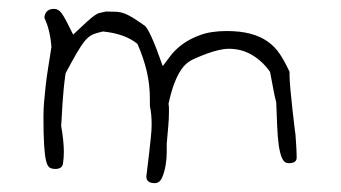

<svg xmlns="http://www.w3.org/2000/svg" viewBox="-20 -399 769 433"><path d="M649 -43Q649 -31 631 -31Q621 -31 616 -42.5Q611 -54 608.5 -72.5Q606 -91 605 -116Q604 -141 603 -168Q599 -183 596 -200Q593 -217 589 -237Q572 -261 548.5 -275Q525 -289 496 -289Q486 -289 473 -286Q460 -283 446.5 -278Q433 -273 420.5 -267.5Q408 -262 401 -256Q375 -234 360 -165Q361 -160 361 -155.5Q361 -151 361 -145Q361 -132 359.5 -114.5Q358 -97 356 -75V-70Q356 -68 356 -55Q356 -42 353.5 -26.5Q351 -11 345.5 1.5Q340 14 329 14Q310 14 310 -1Q310 -3 312 -17.5Q314 -32 316 -50.5Q318 -69 320 -87.5Q322 -106 322 -117Q322 -143 318 -160V-176Q318 -208 311 -238Q304 -268 290 -300Q262 -323 212 -328Q198 -325 189 -321Q180 -317 172 -307.5Q164 -298 154 -281Q144 -264 128 -234Q125 -214 123.5 -197Q122 -180 121 -166L118 -115Q124 -80 124 -57Q124 -42 122 -30Q120 -18 105 -18Q97 -18 92 -21Q87 -24 84 -36Q81 -48 79.5 -71.5Q78 -95 78 -135Q78 -153 79.5 -170Q81 -187 83 -205.5Q85 -224 88.5 -245.5Q92 -267 96 -293Q93 -332 80 -359Q82 -379 102 -379Q112 -379 119.5 -368.5Q127 -358 145 -321Q164 -339 175 -349Q186 -359 193 -364Q200 -369 205.5 -370Q211 -371 219 -373Q234 -373 242.5 -372.5Q251 -372 259.5 -369Q268 -366 278 -360Q288 -354 305 -342Q317 -336 347 -250Q354 -259 364 -272.5Q374 -286 390.5 -298.5Q407 -311 431.5 -320Q456 -329 491 -329Q522 -329 544.5 -323Q567 -317 583.5 -305.5Q600 -294 611.5 -276.5Q623 -259 633 -237V-229Q633 -219 635 -197Q637 -175 639.5 -152.5Q642 -130 644 -113.5Q646 -97 646 -99Q646 -99 646.5 -93Q647 -87 647.5 -79Q648 -71 648.5 -62.5Q649 -54 649 -49Z"/></svg>

Font: Gaegu Light
Style: Regular
Weight: 300
Designer: JIKJI
Foundry: JIKJI
Version: Version 1.00